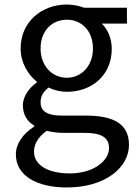

<svg xmlns="http://www.w3.org/2000/svg" viewBox="-20 -577 603 847"><path d="M275 250C443 250 549 163 549 62C549 -27 486 -67 360 -67H254C181 -67 159 -91 159 -126C159 -156 174 -174 194 -191C218 -179 248 -172 275 -172C385 -172 473 -245 473 -361C473 -408 455 -448 429 -473H540V-543H351C332 -550 305 -557 275 -557C165 -557 71 -482 71 -363C71 -298 106 -246 142 -217V-213C114 -193 81 -157 81 -112C81 -69 102 -40 131 -23V-19C80 14 50 58 50 104C50 198 142 250 275 250ZM275 -234C212 -234 159 -284 159 -363C159 -443 211 -490 275 -490C339 -490 390 -442 390 -363C390 -284 337 -234 275 -234ZM288 188C189 188 130 150 130 92C130 60 147 28 186 0C210 6 236 9 256 9H350C422 9 461 26 461 76C461 133 392 188 288 188Z"/></svg>

Font: Noto Sans CJK SC Regular
Style: Regular
Weight: 400
Designer: Ryoko NISHIZUKA (kana & ideographs); Paul D. Hunt (Latin, Greek & Cyrillic); Wenlong ZHANG (bopomofo); Sandoll Communica
Foundry: Adobe Systems Incorporated
Version: Version 1.004;PS 1.004;hotconv 1.0.82;makeotf.lib2.5.63406